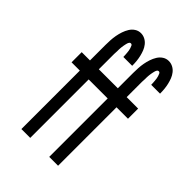

<svg xmlns="http://www.w3.org/2000/svg" viewBox="-218 -839 936 936"><g transform="rotate(45 250.0 -371.5)"><path d="M107 0V-403H50V-473H107V-579Q107 -596 108 -613Q109 -630 112 -646.5Q115 -663 120.5 -679.5Q126 -696 135 -710.5Q144 -725 158 -734Q172 -743 189 -743Q204 -743 217.5 -736Q231 -729 240.5 -717Q250 -705 255.5 -691Q261 -677 264.5 -662Q268 -647 269.5 -632Q271 -617 271 -602V-600H210V-601Q210 -608 209.5 -614.5Q209 -621 208.5 -627.5Q208 -634 207 -640.5Q206 -647 204 -653.5Q202 -660 199 -666.5Q196 -673 189 -673Q184 -673 181 -668.5Q178 -664 176.5 -659Q175 -654 174 -649Q173 -644 172 -639Q171 -634 170.5 -629Q170 -624 169.5 -619Q169 -614 169 -609Q169 -604 169 -599Q169 -594 168.5 -589Q168 -584 168 -579V-473H247V-403H168V0ZM299 0V-403H242V-473H299V-579Q299 -596 300 -613Q301 -630 304 -646.5Q307 -663 312.5 -679.5Q318 -696 327 -710.5Q336 -725 350 -734Q364 -743 381 -743Q396 -743 409.5 -736Q423 -729 432.5 -717Q442 -705 447.5 -691Q453 -677 456.5 -662Q460 -647 461.5 -632Q463 -617 463 -602V-600H402V-601Q402 -608 401.5 -614.5Q401 -621 400.5 -627.5Q400 -634 399 -640.5Q398 -647 396 -653.5Q394 -660 391 -666.5Q388 -673 381 -673Q376 -673 373 -668.5Q370 -664 368.5 -659Q367 -654 366 -649Q365 -644 364 -639Q363 -634 362.5 -629Q362 -624 361.5 -619Q361 -614 361 -609Q361 -604 361 -599Q361 -594 360.5 -589Q360 -584 360 -579V-473H439V-403H360V0Z"/></g></svg>

Font: Iosevka Term
Style: Regular
Weight: 400
Monospace: yes
Designer: Belleve Invis
Foundry: Belleve Invis
Version: Version 30.0.1